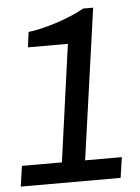

<svg xmlns="http://www.w3.org/2000/svg" viewBox="-51 -726 557 766"><g transform="rotate(-5 228.0 -343.0)"><path d="M13 -82H173L238 -551H78L86 -612Q131 -617 196 -637.5Q261 -658 311 -686H351L266 -82H413L401 0H1Z"/></g></svg>

Font: Archivo Narrow Medium
Style: Italic
Weight: 500
Italic angle: -8°
Designer: Hector Gatti
Foundry: Omnibus-Type
Version: Version 2.001